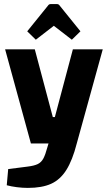

<svg xmlns="http://www.w3.org/2000/svg" viewBox="-20 -741 526 938"><path d="M131 -40 5 -500H150L238 -169H248L336 -500H482L355 -40ZM116 177Q90 177 62.5 173.5Q35 170 13 164L20 85L114 73Q147 69 164.5 60.5Q182 52 192 33Q202 14 211 -20L217 -40H355Q334 42 304 89.5Q274 137 229.5 157Q185 177 116 177ZM155 -547 113 -588 214 -713Q219 -721 227 -721H259Q267 -721 272 -713L373 -588L331 -547L243 -615Z"/></svg>

Font: Changa SemiBold
Style: Regular
Weight: 600
Designer: Eduardo Rodriguez Tunni
Foundry: Eduardo Rodriguez Tunni
Version: Version 3.002; ttfautohint (v1.8.2)